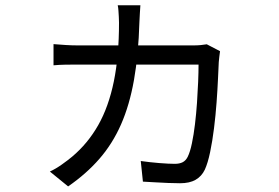

<svg xmlns="http://www.w3.org/2000/svg" viewBox="-20 -633 1040 715"><path d="M502.8 -613.4Q501.4 -599.2 500.8 -582.7Q500.2 -566.3 499.2 -551.7Q495.6 -429.4 479 -335.5Q462.4 -241.6 430.7 -169.6Q399 -97.6 350.2 -41.6Q301.5 14.4 233.7 61.2L165.7 5.8Q186.7 -3.7 210.2 -20.3Q233.6 -36.9 248.9 -49.8Q307.2 -98.9 345.9 -167.2Q384.6 -235.5 403.9 -329.7Q423.2 -423.9 423.2 -548.7Q423.2 -558.3 422.5 -569.9Q421.8 -581.5 421.1 -593Q420.4 -604.4 418.4 -613.4ZM799.4 -442.4Q798 -432.4 796.7 -421.3Q795.3 -410.2 794.7 -402Q793.7 -379.3 791.8 -339.3Q790 -299.3 786.5 -251.5Q783 -203.6 777 -155.4Q771 -107.2 762.5 -66.5Q754 -25.8 742.7 -1.1Q730.9 23.6 708.5 36.5Q686.2 49.4 650.4 49.4Q631.5 49.4 606.7 48.4Q581.9 47.4 556.8 45.9Q531.6 44.4 512.2 43.4L504.2 -33.4Q536.2 -28.8 572.6 -25.8Q609 -22.9 631 -22.9Q648.5 -22.9 660.3 -28.9Q672 -35 679 -49Q688.1 -67.5 694.7 -99.4Q701.4 -131.3 706.1 -170.5Q710.8 -209.7 713.6 -250.3Q716.4 -291 717.9 -328.3Q719.4 -365.6 719.4 -392.5H271.3Q247.5 -392.5 224.2 -392.2Q201 -391.8 179.3 -389.8V-468.7Q201 -466.9 224.4 -465.4Q247.7 -463.9 270.7 -463.9H699.2Q715.4 -463.9 727.4 -465.1Q739.4 -466.3 750 -468.1Z"/></svg>

Font: Noto Sans JP
Style: Regular
Weight: 100
Designer: Ryoko NISHIZUKA 西塚涼子 (kana, bopomofo & ideographs); Paul D. Hunt (Latin, Greek & Cyrillic); Sandoll Communications 산돌커뮤니
Foundry: Adobe
Version: Version 2.004;hotconv 1.0.118;makeotfexe 2.5.65603